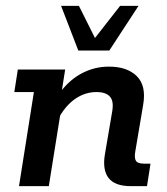

<svg xmlns="http://www.w3.org/2000/svg" viewBox="-20 -637 570 657"><path d="M45 0 96 -322H29L41 -399H203L184 -279L177 -309Q211 -359 256 -384Q301 -409 353 -409Q415 -409 448 -376.5Q481 -344 470 -279L443 -119Q439 -97 445 -87Q451 -77 473 -77H495L483 0H428Q373 0 351.5 -28Q330 -56 339 -109L364 -256Q370 -291 356 -306.5Q342 -322 310 -322Q271 -322 237 -298.5Q203 -275 178 -228L193 -287L147 0ZM248 -464 189 -617H250L305 -507L391 -617H454L354 -464Z"/></svg>

Font: Rokkitt SemiBold
Style: Italic
Weight: 600
Italic angle: -9°
Designer: Vernon Adams
Foundry: Vernon Adams
Version: Version 3.103